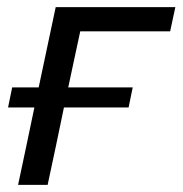

<svg xmlns="http://www.w3.org/2000/svg" viewBox="-20 -516 510 536"><path d="M30.5 0Q42 -54.5 53 -106Q63.5 -157 76 -216H2.5L14 -272H88Q102 -338 113 -390Q124 -442 135.5 -496H469.5L455 -428.5H204Q196 -391.5 188 -354Q180 -316.5 170.5 -272H350.5L339 -216H158.5Q146 -156 135.5 -105.5Q124.5 -54.5 113 0Z"/></svg>

Font: Heraclito
Style: Italic
Weight: 400
Italic angle: -12°
Designer: Kostas Bartsokas (font) & Cristiano Sobral (main changes)
Foundry: Kostas Bartsokas (font) & Cristiano Sobral (main changes)
Version: Version 1.00;July 8, 2020;FontCreator 13.0.0.2655 64-bit